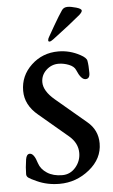

<svg xmlns="http://www.w3.org/2000/svg" viewBox="-56 -841 522 890"><g transform="rotate(-5 204.5 -396.0)"><path d="M190 -656Q190 -663 195 -671Q197 -675 223.5 -721Q250 -767 266 -790Q275 -803 293 -803Q308 -803 332.5 -796Q357 -789 357 -780Q357 -773 344 -761Q299 -723 214 -659Q202 -650 196 -650Q190 -650 190 -656ZM232 -601Q285 -601 333 -575Q361 -560 363 -546Q367 -525 367 -489Q367 -462 347 -462Q326 -462 307 -508Q300 -525 276 -534.5Q252 -544 228 -544Q195 -544 170.5 -521Q146 -498 146 -465Q146 -424 197 -381L338 -262Q386 -222 386 -160Q386 -89 324.5 -39Q263 11 185 11Q128 11 80 -11Q51 -24 42.5 -30.5Q34 -37 34 -47Q34 -77 40 -116Q44 -140 59 -140Q79 -140 93 -93Q102 -65 130.5 -46.5Q159 -28 201 -28Q238 -28 263 -57Q288 -86 288 -124Q288 -170 248 -204L113 -318Q54 -367 54 -433Q54 -503 106 -552Q158 -601 232 -601Z"/></g></svg>

Font: EB Garamond 08
Style: Regular
Weight: 400
Version: Version 0.016 ; ttfautohint (v1.5)